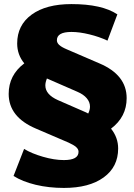

<svg xmlns="http://www.w3.org/2000/svg" viewBox="-20 -737 661 949"><path d="M295.9 191.9Q221.2 191.9 156.2 176.3Q91.3 160.6 46.9 132.8L99.1 -1Q135.7 21.5 192.1 37.8Q248.5 54.2 295.9 54.2Q368.2 54.2 368.2 13.2Q368.2 0.5 356.4 -10Q344.7 -20.5 318.8 -32.2L158.2 -101.1Q22.9 -158.2 22.9 -272.9Q22.9 -365.7 100.1 -423.8Q64.9 -466.3 64.9 -522Q64.9 -612.8 136.5 -664.8Q208 -716.8 333 -716.8Q483.9 -716.8 560.1 -666L511.2 -536.1Q470.7 -555.2 421.9 -567.1Q373 -579.1 333 -579.1Q261.2 -579.1 261.2 -538.1Q261.2 -525.4 272.5 -514.9Q283.7 -504.4 310.1 -493.2L471.2 -423.8Q606 -366.7 606 -252Q606 -159.2 528.8 -101.1Q564 -57.1 564 -2.9Q564 87.9 492.4 139.9Q420.9 191.9 295.9 191.9ZM204.1 -314.9Q204.1 -270 266.1 -242.2L405.8 -181.2Q407.2 -180.7 410.9 -178.5Q414.6 -176.3 416 -175.8Q424.8 -193.8 424.8 -210Q424.8 -232.4 408.7 -251.5Q392.6 -270.5 362.8 -283.2L223.1 -344.2Q218.8 -345.7 211.9 -349.1Q204.1 -329.6 204.1 -314.9Z"/></svg>

Font: Mulish ExtraBlack
Style: Regular
Weight: 1000
Designer: Vernon Adams
Foundry: Vernon Adams
Version: Version 3.603; ttfautohint (v1.8.3)